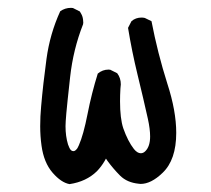

<svg xmlns="http://www.w3.org/2000/svg" viewBox="-20 -484 540 492"><path d="M85.4 -211.4Q83 -186 83 -160.6Q83 -135.3 86.4 -110.8Q92.3 -67.4 114.7 -41.5Q136.7 -16.1 158.2 -12.2Q201.2 -18.6 228.5 -45.4Q239.7 -57.1 248 -71.3L251.5 -77.6L255.4 -71.8Q270 -51.8 287.8 -33.9Q305.7 -16.1 335.4 -13.2Q337.9 -12.7 340.3 -12.7Q367.2 -12.7 396.5 -41Q431.6 -74.2 431.6 -143.6Q431.6 -199.7 408.7 -270Q383.8 -348.6 368.2 -429.7L351.1 -438Q346.7 -439 342.8 -439Q327.6 -439 316.9 -429.7L308.1 -412.6Q317.9 -352.5 332.5 -292.5Q347.2 -232.4 358.9 -179.7Q364.7 -153.3 364.7 -134.3Q364.7 -108.9 352.5 -96.7Q347.2 -91.3 340.8 -91.3Q332 -91.3 323.2 -102.1Q307.6 -122.1 295.9 -155.3Q287.6 -180.2 287.6 -224.6Q287.6 -239.7 288.6 -257.3Q289.6 -265.1 289.6 -267.6Q289.6 -284.2 280.3 -296.4L262.7 -305.2Q260.3 -305.7 258.3 -305.7Q242.7 -305.7 230.5 -295.4Q214.8 -245.1 204.3 -191.7Q193.8 -138.2 182.1 -111.8Q178.7 -103.5 175.3 -100.6Q171.9 -96.7 168 -96.7Q161.6 -96.7 157.7 -105.5Q156.2 -108.9 154.3 -113.8Q147.9 -134.8 147.9 -160.6Q147.9 -169.9 149.9 -193.1Q151.9 -216.3 159.7 -286.6Q167.5 -357.4 192.9 -421.9Q193.4 -424.3 193.4 -426.3Q193.4 -428.2 193.1 -429.7Q192.9 -431.2 192.9 -432.9Q192.9 -434.6 192.4 -436.3Q191.9 -438 191.7 -439.7Q191.4 -441.4 190.7 -442.9Q189.9 -444.3 189.5 -445.8Q189 -447.3 188 -448.7Q186.5 -451.7 184.6 -454.6L167 -463.4Q164.6 -463.9 162.1 -463.9Q146.5 -463.9 134.3 -455.1Q107.9 -397.5 99.1 -332.8Q90.3 -268.1 85.4 -211.4Z"/></svg>

Font: Bakudai
Style: Light
Weight: 300
Version: Version 1.48